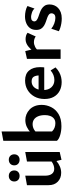

<svg xmlns="http://www.w3.org/2000/svg" viewBox="766 -1526 775 2346"><g transform="rotate(-90 1153.0 -353.5)"><path d="M214 7Q149 7 106 -34Q63 -75 63 -146V-411L179 -432V-188Q179 -137 200.5 -107.5Q222 -78 263 -78Q284 -78 307 -86Q330 -94 350 -109Q370 -124 382 -146L419 -121Q392 -80 359 -51.5Q326 -23 289.5 -8Q253 7 214 7ZM373 11 352 -75V-411L468 -432V-11ZM176 -501Q146 -501 127 -519Q108 -537 108 -566Q108 -596 127 -614.5Q146 -633 176 -633Q206 -633 224.5 -614.5Q243 -596 243 -566Q243 -537 224.5 -519Q206 -501 176 -501ZM374 -501Q343 -501 324 -519Q305 -537 305 -566Q305 -596 324 -614.5Q343 -633 374 -633Q403 -633 421.5 -614.5Q440 -596 440 -566Q440 -537 421.5 -519Q403 -501 374 -501Z M784 10Q726 10 675.5 -5Q625 -20 605 -45L719 -105Q739 -84 765 -74Q791 -64 819 -64Q855 -64 877 -82Q899 -100 909 -128.5Q919 -157 919 -190Q919 -241 904.5 -275Q890 -309 865 -325.5Q840 -342 809 -342Q772 -342 741 -323.5Q710 -305 689 -272L652 -302Q675 -336 705.5 -365Q736 -394 774.5 -412.5Q813 -431 859 -431Q894 -431 926.5 -418Q959 -405 986 -380Q1013 -355 1028.5 -317.5Q1044 -280 1044 -230Q1044 -171 1016.5 -115.5Q989 -60 931.5 -25Q874 10 784 10ZM605 -45V-700L719 -721V-105Z M1323 13Q1263 13 1216 -11.5Q1169 -36 1142.5 -83Q1116 -130 1116 -196Q1116 -267 1146 -320.5Q1176 -374 1227 -404Q1278 -434 1342 -434Q1423 -434 1464 -385Q1505 -336 1505 -253Q1505 -242 1504.5 -227.5Q1504 -213 1502 -200H1404V-255Q1404 -302 1388 -328Q1372 -354 1331 -354Q1298 -354 1274 -336.5Q1250 -319 1237.5 -287.5Q1225 -256 1225 -214Q1225 -149 1259 -112.5Q1293 -76 1348 -76Q1379 -76 1408.5 -87.5Q1438 -99 1465 -122L1502 -62Q1473 -33 1442 -16.5Q1411 0 1381 6.5Q1351 13 1323 13ZM1172 -200 1185 -269H1489V-200Z M1606 0V-411L1701 -432L1722 -346V0ZM1702 -264 1676 -289Q1708 -352 1752 -390Q1796 -428 1846 -428Q1870 -428 1890 -422Q1910 -416 1925 -404L1880 -304Q1867 -314 1849 -320Q1831 -326 1811 -326Q1782 -326 1752 -311Q1722 -296 1702 -264Z M2100 14Q2069 14 2039.5 9Q2010 4 1985.5 -4Q1961 -12 1944 -22L1975 -114Q2002 -91 2038.5 -77.5Q2075 -64 2106 -64Q2138 -64 2150.5 -78.5Q2163 -93 2163 -109Q2163 -130 2148.5 -142Q2134 -154 2110.5 -162.5Q2087 -171 2061.5 -179.5Q2036 -188 2012.5 -202Q1989 -216 1974.5 -238.5Q1960 -261 1960 -298Q1960 -344 1982.5 -374Q2005 -404 2042.5 -419.5Q2080 -435 2125 -435Q2158 -435 2192.5 -427.5Q2227 -420 2252 -405L2221 -319Q2201 -341 2169 -351Q2137 -361 2119 -361Q2088 -361 2076 -349Q2064 -337 2064 -323Q2064 -304 2079 -292.5Q2094 -281 2117.5 -272.5Q2141 -264 2167.5 -255Q2194 -246 2217.5 -231.5Q2241 -217 2256 -194Q2271 -171 2271 -134Q2271 -105 2260.5 -78.5Q2250 -52 2228.5 -31Q2207 -10 2175 2Q2143 14 2100 14Z"/></g></svg>

Font: Ysabeau Office
Style: Bold
Weight: 700
Designer: Christian Thalmann (Catharsis Fonts)
Version: Version 2.001;gftools[0.9.30]; featfreeze: tnum,lnum,ss02